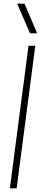

<svg xmlns="http://www.w3.org/2000/svg" viewBox="-20 -1030 243 1050"><path d="M71 0H34L136 -780H173ZM183 -848H144L74 -1010H114Z"/></svg>

Font: Tanohe Sans ExtraLight
Style: Italic
Weight: 200
Designer: Village Type and Design LLC & Cristiano Sobral
Foundry: Cooper Hewitt Smithsonian Design Museum
Version: Version 1.00;September 29, 2021;FontCreator 13.0.0.2655 64-b